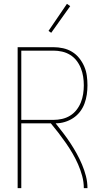

<svg xmlns="http://www.w3.org/2000/svg" viewBox="-20 -981 540 1001"><path d="M72 0V-735H259Q284 -735 309 -729.5Q334 -724 355.5 -711Q377 -698 393 -678Q409 -658 419 -635Q429 -612 432.5 -587Q436 -562 436 -536Q436 -512 432.5 -488Q429 -464 420.5 -441Q412 -418 397 -398.5Q382 -379 361.5 -365.5Q341 -352 317.5 -345Q294 -338 270 -338Q290 -313 309.5 -287.5Q329 -262 346.5 -235.5Q364 -209 379.5 -181Q395 -153 407.5 -123.5Q420 -94 428 -63Q436 -32 436 0H417Q417 -32 408.5 -63.5Q400 -95 387 -124.5Q374 -154 358 -181.5Q342 -209 323.5 -235.5Q305 -262 285.5 -287.5Q266 -313 245 -338H91V0ZM259 -356Q281 -356 303.5 -361Q326 -366 345.5 -378Q365 -390 379 -408Q393 -426 401.5 -447Q410 -468 413.5 -491Q417 -514 417 -536Q417 -559 413.5 -581.5Q410 -604 401.5 -625.5Q393 -647 379 -665Q365 -683 345.5 -695Q326 -707 303.5 -712Q281 -717 259 -717H91V-356ZM247 -810 233 -820 329 -961 346 -949Z"/></svg>

Font: Iosevka Term Curly Thin
Style: Regular
Weight: 100
Designer: Belleve Invis
Foundry: Belleve Invis
Version: Version 32.3.0